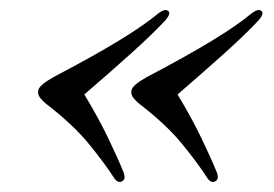

<svg xmlns="http://www.w3.org/2000/svg" viewBox="-20 -428 540 379"><path d="M56 -251Q58.5 -260.5 86 -276Q165 -317.5 214.2 -347.5Q263.5 -377.5 292.5 -401.5Q306 -412 312.5 -406Q317.5 -401 307 -388.5Q281.5 -361 239.8 -323.5Q198 -286 146.5 -241.5Q174 -196 193.5 -155.5Q213 -115 224.5 -86.5Q228.5 -74.5 221.5 -70.5Q213.5 -65.5 206 -75.5Q187.5 -104.5 156.2 -143Q125 -181.5 70.5 -223.5Q59.5 -233 56.8 -238.8Q54 -244.5 56 -251ZM240 -251Q242.5 -260.5 270 -276Q349 -317.5 398.2 -347.5Q447.5 -377.5 476.5 -401.5Q490 -412 496.5 -406Q501.5 -401 491 -388.5Q465.5 -361 423.8 -323.5Q382 -286 330.5 -241.5Q358 -196 377.5 -155.5Q397 -115 408.5 -86.5Q412.5 -74.5 405.5 -70.5Q397.5 -65.5 390 -75.5Q371.5 -104.5 340.2 -143Q309 -181.5 254.5 -223.5Q243.5 -233 240.8 -238.8Q238 -244.5 240 -251Z"/></svg>

Font: Fraunces 72pt S000
Style: Italic
Weight: 400
Italic angle: -16°
Version: Version 1.000; ttfautohint (v1.8.3)